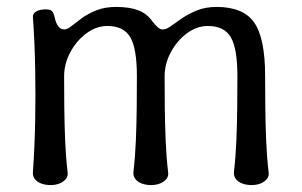

<svg xmlns="http://www.w3.org/2000/svg" viewBox="-20 -527 870 554"><path d="M126 7Q111 7 99 2.5Q87 -2 80.5 -10.5Q74 -19 75 -31Q80 -101 81.5 -177.5Q83 -254 81.5 -330.5Q80 -407 75 -477Q74 -488 84.5 -494Q95 -500 112 -500Q125 -500 130 -495Q135 -490 138 -476Q141 -461 148 -451.5Q155 -442 165 -442Q174 -442 186.5 -452Q199 -462 216 -474.5Q233 -487 257.5 -497Q282 -507 315 -507Q353 -507 378.5 -497.5Q404 -488 420 -465Q428 -455 435 -448.5Q442 -442 450 -442Q460 -442 473.5 -452Q487 -462 505.5 -474.5Q524 -487 548.5 -497Q573 -507 605 -507Q682 -507 713.5 -462Q745 -417 745 -307Q745 -265 745.5 -217Q746 -169 748 -121Q750 -73 755 -31Q757 -19 750 -10.5Q743 -2 731.5 2.5Q720 7 706 7Q691 7 679 2.5Q667 -2 660.5 -10.5Q654 -19 655 -31Q660 -73 662 -121Q664 -169 664.5 -217Q665 -265 665 -307Q665 -387 646 -419.5Q627 -452 580 -452Q548 -452 519.5 -431Q491 -410 473 -376.5Q455 -343 455 -307Q455 -265 455.5 -217Q456 -169 458 -121Q460 -73 465 -31Q467 -19 460 -10.5Q453 -2 441.5 2.5Q430 7 416 7Q401 7 389 2.5Q377 -2 370.5 -10.5Q364 -19 365 -31Q370 -73 372 -121Q374 -169 374.5 -217Q375 -265 375 -307Q375 -387 356 -419.5Q337 -452 290 -452Q258 -452 229.5 -431Q201 -410 183 -376.5Q165 -343 165 -307Q165 -265 165.5 -217Q166 -169 168 -121Q170 -73 175 -31Q177 -19 170 -10.5Q163 -2 151.5 2.5Q140 7 126 7Z"/></svg>

Font: Winky Sans Light
Style: Regular
Weight: 300
Designer: Simon Atzbach
Foundry: typofactur
Version: Version 1.205